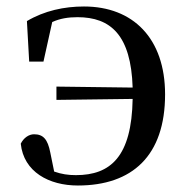

<svg xmlns="http://www.w3.org/2000/svg" viewBox="-20 -557 574 592"><path d="M154 -249 389 -252C386 -74 321 -17 214 -17C190 -17 170 -20 147 -28L135 -87C127 -128 113 -143 85 -143C69 -143 53 -132 44 -114C53 -27 131 15 220 15C388 15 489 -77 489 -266C489 -439 390 -537 239 -537C178 -537 117 -524 63 -492L70 -367H114L141 -489C165 -500 190 -504 219 -504C321 -504 384 -449 389 -287L154 -290Z"/></svg>

Font: Noto Serif CJK SC Medium
Style: Regular
Weight: 500
Designer: Ryoko NISHIZUKA 西塚涼子 (kana & ideographs); Frank Grießhammer (Latin, Greek & Cyrillic); Wenlong ZHANG 张文龙 (bopomofo); San
Foundry: Adobe
Version: Version 2.001;hotconv 1.1.0;makeotfexe 2.6.0